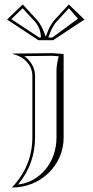

<svg xmlns="http://www.w3.org/2000/svg" viewBox="-20 -640 415 860"><path d="M183.9 -478C175.3 -504.2 163.3 -531.7 143.8 -552.8L81.9 -620L11.7 -552.5L151.9 -460H218.1L358.3 -552.5L288.1 -620L226.2 -552.8C206.7 -531.7 194.7 -504.2 186.1 -478ZM214.5 -472H196.8L197.5 -474.2C205.9 -499.7 217.4 -525.6 235 -544.7L288.6 -602.9L329.2 -556.3ZM155.5 -472 30.8 -554.3 81.4 -602.9 135 -544.7C153.9 -524.2 162.7 -500.1 163.2 -472ZM265 -398 215 -402 37 -400V-398C87 -387 125 -349 125 -300V-26C125 60.7 94.5 134.5 35 198V200C162 200 265 100.1 265 -23ZM243 -387.9C237.1 -364.4 233 -344.1 233 -320V-23C233 84.9 160.7 175 61 186.6C112.2 124 137 54.9 137 -26V-300C137 -337.4 117 -368.7 88.7 -388.6L214.6 -390Z"/></svg>

Font: SortefaxS01
Style: Medium
Weight: 500
Designer: gluk
Foundry: gluk
Version: Version 0.261